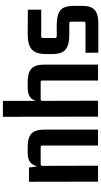

<svg xmlns="http://www.w3.org/2000/svg" viewBox="302 -1018 717 1362"><g transform="rotate(-90 661.0 -336.5)"><path d="M256 -499H302Q365 -499 394 -473Q423 -447 423 -384V0H310V-395Q310 -407 298 -407H178Q166 -407 166 -395L167 0H54L53 -490H154L166 -407L159 -394Q159 -445 182 -472Q205 -499 256 -499Z M717 -499H763Q826 -499 855 -473Q884 -447 884 -384V0H771V-395Q771 -407 759 -407H639Q627 -407 627 -395L628 0H515L514 -675H627V-407L620 -394Q620 -445 643 -472Q666 -499 717 -499Z M1180 2H969L968 -89H1177Q1189 -89 1189 -101V-192Q1189 -204 1177 -204H1095Q1022 -204 990.5 -231Q959 -258 959 -326V-370Q959 -441 992 -470Q1025 -499 1098 -499L1274 -498V-403H1085Q1073 -403 1073 -391V-305Q1073 -293 1085 -293H1166Q1240 -293 1270.5 -266.5Q1301 -240 1301 -172V-112Q1301 -50 1272 -24Q1243 2 1180 2Z"/></g></svg>

Font: Gemunu Libre ExtraLight
Style: Bold
Weight: 700
Version: Version 1.100